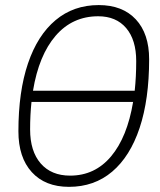

<svg xmlns="http://www.w3.org/2000/svg" viewBox="-20 -723 626 753"><path d="M250.5 9.8Q157.2 9.8 104.7 -47.9Q52.2 -105.5 52.2 -208Q52.2 -363.8 89.8 -474.4Q127.4 -585 198 -644Q268.6 -703.1 367.2 -703.1Q460.4 -703.1 512.7 -647Q564.9 -590.8 564.9 -490.7Q564.9 -333.5 527.6 -221.4Q490.2 -109.4 419.9 -49.8Q349.6 9.8 250.5 9.8ZM109.4 -367.2H508.3Q514.2 -421.9 514.2 -483.4Q514.2 -566.4 474.9 -612.8Q435.5 -659.2 365.2 -659.2Q264.2 -659.2 198.2 -582.8Q132.3 -506.3 109.4 -367.2ZM254.9 -34.2Q352.1 -34.2 415.5 -109.6Q479 -185.1 502 -323.2H103.5Q98.1 -272.5 98.1 -215.3Q98.1 -129.9 139.6 -82Q181.2 -34.2 254.9 -34.2Z"/></svg>

Font: Cascadia Code ExtraLight
Style: Italic
Weight: 200
Italic angle: -10°
Monospace: yes
Designer: Aaron Bell
Foundry: Saja Typeworks
Version: Version 2404.023; ttfautohint (v1.8.4)